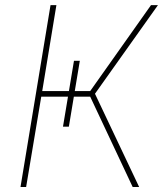

<svg xmlns="http://www.w3.org/2000/svg" viewBox="-20 -748 652 768"><path d="M275.9 -504.9H299.3L255.4 -241.2H231.9ZM62 0 182.1 -727.5H205.6L148.9 -383.8H340.8L584 -727.5H611.8L359.9 -373L536.6 0H510.7L340.8 -361.3H145L84.5 0Z"/></svg>

Font: Inter 18pt Thin
Style: Italic
Weight: 250
Italic angle: -9.3988°
Version: Version 4.001;git-66647c0bb